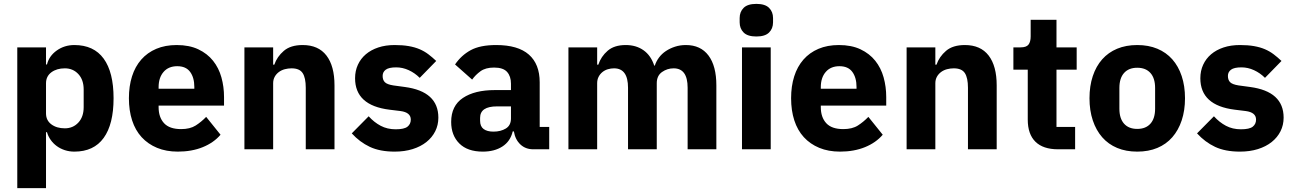

<svg xmlns="http://www.w3.org/2000/svg" viewBox="-20 -769 6664 989"><path d="M69 -525H217V-437H222Q233 -481 272.5 -509Q312 -537 363 -537Q463 -537 514 -467Q565 -397 565 -263Q565 -129 514 -58.5Q463 12 363 12Q337 12 314 4.5Q291 -3 272.5 -16.5Q254 -30 241 -48.5Q228 -67 222 -88H217V200H69ZM314 -108Q356 -108 383.5 -137.5Q411 -167 411 -217V-308Q411 -358 383.5 -387.5Q356 -417 314 -417Q272 -417 244.5 -396.5Q217 -376 217 -340V-185Q217 -149 244.5 -128.5Q272 -108 314 -108Z M896 12Q836 12 789 -7.5Q742 -27 709.5 -62.5Q677 -98 660.5 -149Q644 -200 644 -263Q644 -325 660 -375.5Q676 -426 707.5 -462Q739 -498 785 -517.5Q831 -537 890 -537Q955 -537 1001.5 -515Q1048 -493 1077.5 -456Q1107 -419 1120.5 -370.5Q1134 -322 1134 -269V-225H797V-217Q797 -165 825 -134.5Q853 -104 913 -104Q959 -104 988 -122.5Q1017 -141 1042 -167L1116 -75Q1081 -34 1024.5 -11Q968 12 896 12ZM893 -428Q848 -428 822.5 -398.5Q797 -369 797 -320V-312H981V-321Q981 -369 959.5 -398.5Q938 -428 893 -428Z M1239 0V-525H1387V-436H1393Q1407 -477 1442 -507Q1477 -537 1539 -537Q1620 -537 1661.5 -483Q1703 -429 1703 -329V0H1555V-317Q1555 -368 1539 -392.5Q1523 -417 1482 -417Q1464 -417 1447 -412.5Q1430 -408 1416.5 -398Q1403 -388 1395 -373.5Q1387 -359 1387 -340V0Z M2013 12Q1937 12 1885 -12.5Q1833 -37 1792 -82L1879 -170Q1907 -139 1941 -121Q1975 -103 2018 -103Q2062 -103 2079 -116.5Q2096 -130 2096 -153Q2096 -190 2043 -197L1986 -204Q1809 -226 1809 -366Q1809 -404 1823.5 -435.5Q1838 -467 1864.5 -489.5Q1891 -512 1928.5 -524.5Q1966 -537 2013 -537Q2054 -537 2085.5 -531.5Q2117 -526 2141.5 -515.5Q2166 -505 2186.5 -489.5Q2207 -474 2227 -455L2142 -368Q2117 -393 2085.5 -407.5Q2054 -422 2021 -422Q1983 -422 1967 -410Q1951 -398 1951 -378Q1951 -357 1962.5 -345.5Q1974 -334 2006 -329L2065 -321Q2238 -298 2238 -163Q2238 -125 2222 -93Q2206 -61 2176.5 -37.5Q2147 -14 2105.5 -1Q2064 12 2013 12Z M2727 0Q2687 0 2660.5 -25Q2634 -50 2627 -92H2621Q2609 -41 2568 -14.5Q2527 12 2467 12Q2388 12 2346 -30Q2304 -72 2304 -141Q2304 -224 2364.5 -264.5Q2425 -305 2529 -305H2612V-338Q2612 -376 2592 -398.5Q2572 -421 2525 -421Q2481 -421 2455 -402Q2429 -383 2412 -359L2324 -437Q2356 -484 2404.5 -510.5Q2453 -537 2536 -537Q2648 -537 2704 -488Q2760 -439 2760 -345V-115H2809V0ZM2522 -91Q2559 -91 2585.5 -107Q2612 -123 2612 -159V-221H2540Q2453 -221 2453 -162V-147Q2453 -118 2471 -104.5Q2489 -91 2522 -91Z M2908 0V-525H3056V-436H3062Q3076 -478 3110 -507.5Q3144 -537 3203 -537Q3257 -537 3295 -510Q3333 -483 3350 -431H3353Q3360 -453 3374.5 -472.5Q3389 -492 3410 -506Q3431 -520 3457 -528.5Q3483 -537 3513 -537Q3589 -537 3629.5 -483Q3670 -429 3670 -329V0H3522V-317Q3522 -417 3450 -417Q3417 -417 3390 -398Q3363 -379 3363 -340V0H3215V-317Q3215 -417 3143 -417Q3127 -417 3111.5 -412.5Q3096 -408 3083.5 -398Q3071 -388 3063.5 -373.5Q3056 -359 3056 -340V0Z M3876 -581Q3831 -581 3810.5 -601.5Q3790 -622 3790 -654V-676Q3790 -708 3810.5 -728.5Q3831 -749 3876 -749Q3921 -749 3941.5 -728.5Q3962 -708 3962 -676V-654Q3962 -622 3941.5 -601.5Q3921 -581 3876 -581ZM3802 -525H3950V0H3802Z M4307 12Q4247 12 4200 -7.5Q4153 -27 4120.5 -62.5Q4088 -98 4071.5 -149Q4055 -200 4055 -263Q4055 -325 4071 -375.5Q4087 -426 4118.5 -462Q4150 -498 4196 -517.5Q4242 -537 4301 -537Q4366 -537 4412.5 -515Q4459 -493 4488.5 -456Q4518 -419 4531.5 -370.5Q4545 -322 4545 -269V-225H4208V-217Q4208 -165 4236 -134.5Q4264 -104 4324 -104Q4370 -104 4399 -122.5Q4428 -141 4453 -167L4527 -75Q4492 -34 4435.5 -11Q4379 12 4307 12ZM4304 -428Q4259 -428 4233.5 -398.5Q4208 -369 4208 -320V-312H4392V-321Q4392 -369 4370.5 -398.5Q4349 -428 4304 -428Z M4650 0V-525H4798V-436H4804Q4818 -477 4853 -507Q4888 -537 4950 -537Q5031 -537 5072.5 -483Q5114 -429 5114 -329V0H4966V-317Q4966 -368 4950 -392.5Q4934 -417 4893 -417Q4875 -417 4858 -412.5Q4841 -408 4827.5 -398Q4814 -388 4806 -373.5Q4798 -359 4798 -340V0Z M5430 0Q5353 0 5313.5 -39Q5274 -78 5274 -153V-410H5200V-525H5237Q5267 -525 5278 -539.5Q5289 -554 5289 -581V-667H5422V-525H5526V-410H5422V-115H5518V0Z M5838 12Q5780 12 5734.5 -7Q5689 -26 5657.5 -62Q5626 -98 5609 -149Q5592 -200 5592 -263Q5592 -326 5609 -377Q5626 -428 5657.5 -463.5Q5689 -499 5734.5 -518Q5780 -537 5838 -537Q5896 -537 5941.5 -518Q5987 -499 6018.5 -463.5Q6050 -428 6067 -377Q6084 -326 6084 -263Q6084 -200 6067 -149Q6050 -98 6018.5 -62Q5987 -26 5941.5 -7Q5896 12 5838 12ZM5838 -105Q5882 -105 5906 -132Q5930 -159 5930 -209V-316Q5930 -366 5906 -393Q5882 -420 5838 -420Q5794 -420 5770 -393Q5746 -366 5746 -316V-209Q5746 -159 5770 -132Q5794 -105 5838 -105Z M6367 12Q6291 12 6239 -12.5Q6187 -37 6146 -82L6233 -170Q6261 -139 6295 -121Q6329 -103 6372 -103Q6416 -103 6433 -116.5Q6450 -130 6450 -153Q6450 -190 6397 -197L6340 -204Q6163 -226 6163 -366Q6163 -404 6177.5 -435.5Q6192 -467 6218.5 -489.5Q6245 -512 6282.5 -524.5Q6320 -537 6367 -537Q6408 -537 6439.5 -531.5Q6471 -526 6495.5 -515.5Q6520 -505 6540.5 -489.5Q6561 -474 6581 -455L6496 -368Q6471 -393 6439.5 -407.5Q6408 -422 6375 -422Q6337 -422 6321 -410Q6305 -398 6305 -378Q6305 -357 6316.5 -345.5Q6328 -334 6360 -329L6419 -321Q6592 -298 6592 -163Q6592 -125 6576 -93Q6560 -61 6530.5 -37.5Q6501 -14 6459.5 -1Q6418 12 6367 12Z"/></svg>

Font: IBM Plex Sans Devanagari
Style: Bold
Weight: 700
Designer: Mike Abbink, Paul van der Laan, Pieter van Rosmalen, Erin McLaughlin
Foundry: Bold Monday
Version: Version 1.1